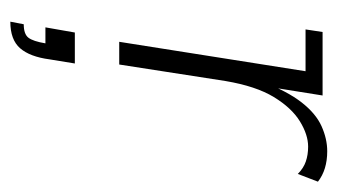

<svg xmlns="http://www.w3.org/2000/svg" viewBox="-161 -282 654 372"><g transform="rotate(90 166.0 -96.0)"><path d="M61 0 118 -361H37L42 -394H165L146 -275L138 -277Q157 -326 178.5 -353.5Q200 -381 224.5 -392Q249 -403 273 -403Q309 -403 332 -385L317 -346Q306 -357 293 -361.5Q280 -366 264 -366Q241 -366 215 -350Q189 -334 168 -299.5Q147 -265 137 -206L105 0ZM22 211 27 185Q46 185 53 176Q60 167 64 143H33L43 86H103L95 135Q90 173 73.5 192Q57 211 22 211Z"/></g></svg>

Font: Rokkitt SemiBold ExtraLight
Style: Italic
Weight: 250
Italic angle: -9°
Version: Version 3.103